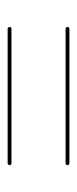

<svg xmlns="http://www.w3.org/2000/svg" viewBox="130 -594 202 502"><g transform="rotate(-90 231.0 -343.0)"><path d="M50 -419Q50 -421 51.8 -422.5Q53.5 -424 56 -424H406Q408.5 -424 410 -422.5Q411.5 -421 411.5 -419Q411.5 -416.5 410 -415.2Q408.5 -414 406 -414H56Q53.5 -414 51.8 -415.2Q50 -416.5 50 -419ZM50 -267.5Q50 -269.5 51.8 -271Q53.5 -272.5 56 -272.5H406Q408.5 -272.5 410 -271Q411.5 -269.5 411.5 -267.5Q411.5 -265 410 -263.8Q408.5 -262.5 406 -262.5H56Q53.5 -262.5 51.8 -263.8Q50 -265 50 -267.5Z"/></g></svg>

Font: Fraunces 96pt
Style: Regular
Weight: 400
Version: Version 1.000;[b76b70a41]